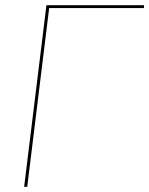

<svg xmlns="http://www.w3.org/2000/svg" viewBox="-20 -720 576 740"><path d="M535.5 -700 534.5 -689H169.5L85 0H73L159 -700Z"/></svg>

Font: Lato Hairline
Style: Italic
Weight: 100
Italic angle: -7°
Designer: Lukasz Dziedzic
Foundry: tyPoland Lukasz Dziedzic
Version: Version 2.007; 2014-02-27